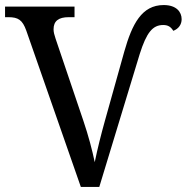

<svg xmlns="http://www.w3.org/2000/svg" viewBox="-20 -740 739 760"><path d="M300 0H373L533 -526C560 -611 584 -641 626 -641C645 -641 656 -634 666 -618C687 -626 699 -643 699 -664C699 -692 679 -720 628 -720C541 -720 503 -645 472 -536L395 -261C380 -207 366 -152 355 -98C345 -146 330 -203 310 -262L200 -587C195 -602 192 -613 192 -624C192 -657 212 -672 252 -672H275V-714H0V-672H13C52 -672 69 -661 84 -619Z"/></svg>

Font: Noto Serif Thai
Style: Regular
Weight: 400
Designer: Monotype Design Team
Foundry: Monotype Imaging Inc.
Version: Version 1.901